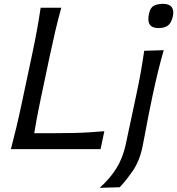

<svg xmlns="http://www.w3.org/2000/svg" viewBox="-20 -752 894 968"><path d="M35 0Q50.5 -59.5 63.5 -114.2Q76.5 -169 90.5 -235.5L141 -473Q155.5 -541 165.8 -597.2Q176 -653.5 185 -713H289Q272.5 -653.5 259.2 -597.2Q246 -541 231.5 -472.5L184.5 -250Q174.5 -202.5 166.8 -161.8Q159 -121 152.5 -80.5H246.5Q303.5 -80.5 347.2 -81.5Q391 -82.5 428.8 -84.8Q466.5 -87 506 -90.5L487 0ZM482.5 195Q534.5 148.5 566.8 96.5Q599 44.5 613.5 -22L655.5 -219L666 -268.5Q680.5 -335.5 689.8 -388.2Q699 -441 707 -496L805.5 -499Q789.5 -443.5 776.5 -390.2Q763.5 -337 749 -269Q736.5 -211 728 -166.5Q719.5 -122 712.5 -84.5Q705.5 -47 698 -10Q682.5 62.5 647.5 112.2Q612.5 162 583.5 192ZM778.5 -610.5Q713.5 -610.5 732 -686Q738 -713 755.2 -722.8Q772.5 -732.5 803 -732.5Q833.5 -732.5 845.8 -715.8Q858 -699 851.5 -669.5Q844 -636.5 827 -623.5Q810 -610.5 778.5 -610.5Z"/></svg>

Font: Commissioner Flair
Style: Italic
Weight: 400
Italic angle: -12°
Designer: Kostas Bartsokas
Foundry: Kostas Bartsokas
Version: Version 1.000; ttfautohint (v1.8.3)